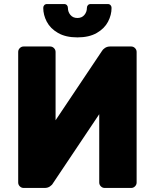

<svg xmlns="http://www.w3.org/2000/svg" viewBox="-20 -930 766 950"><path d="M213 -910H297Q306 -910 311 -904.5Q316 -899 316 -891Q316 -871 328.5 -856Q341 -841 363 -841Q385 -841 397.5 -856Q410 -871 410 -891Q410 -899 415 -904.5Q420 -910 429 -910H513Q522 -910 527 -904.5Q532 -899 532 -891Q532 -856 514.5 -822.5Q497 -789 459 -767Q421 -745 363 -745Q305 -745 267 -767Q229 -789 211.5 -822.5Q194 -856 194 -891Q194 -899 199 -904.5Q204 -910 213 -910ZM97 0Q86 0 78 -8Q70 -16 70 -27V-673Q70 -684 78 -692Q86 -700 97 -700H228Q239 -700 247 -692Q255 -684 255 -673V-335L484 -677Q488 -685 499 -692.5Q510 -700 525 -700H629Q640 -700 648 -692Q656 -684 656 -673V-27Q656 -16 648 -8Q640 0 629 0H498Q487 0 479 -8Q471 -16 471 -27V-365L242 -23Q238 -15 227 -7.5Q216 0 201 0Z"/></svg>

Font: Rubik
Style: Regular
Weight: 700
Designer: Hubert & Fischer
Foundry: Hubert & Fischer
Version: Version 1.100